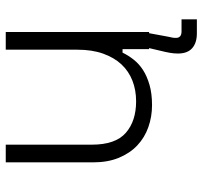

<svg xmlns="http://www.w3.org/2000/svg" viewBox="-38 -488 688 651"><g transform="rotate(-90 305.5 -162.0)"><path d="M275 10Q236 10 200.5 -2.5Q165 -15 138.5 -40Q112 -65 96.5 -102.5Q81 -140 81 -190V-486H141V-194Q141 -114 181 -79Q221 -44 288 -44Q326 -44 358 -56.5Q390 -69 413 -93.5Q436 -118 449.5 -155.5Q463 -193 463 -243V-486H523V0H465V-90H453Q444 -71 429.5 -52.5Q415 -34 394 -20.5Q373 -7 343.5 1.5Q314 10 275 10ZM518 162Q486 162 468 146Q450 130 450 98Q450 84 452.5 70Q455 56 459 40L471 -11H521L507 65Q505 74 504 79Q503 84 503 91Q503 110 525 110H566V162Z"/></g></svg>

Font: Space Grotesk Light
Style: Regular
Weight: 300
Designer: Florian Karsten
Foundry: Florian Karsten
Version: Version 2.000